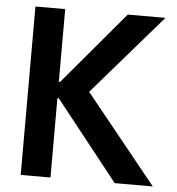

<svg xmlns="http://www.w3.org/2000/svg" viewBox="-51 -755 742 803"><g transform="rotate(5 319.5 -353.5)"><path d="M65.4 -707H190.4V-401.4H195.3L453.1 -707H611.3L320.3 -371.1L620.1 0H460L196.3 -333H190.4V0H65.4Z"/></g></svg>

Font: Wanted Sans SemiBold
Style: Regular
Weight: 600
Designer: Original Design by Kil Hyung-jin and Kang Hanbin, Wanted Lab, Inc; Hangeul from Source Han Sans by Jang Soo-young and Ka
Foundry: Wanted Lab, Inc.
Version: Version 1.003